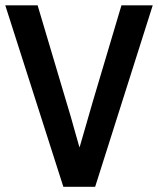

<svg xmlns="http://www.w3.org/2000/svg" viewBox="-42 -697 599 728"><path d="M-22 -676.8H100.6L209.5 -311Q227.5 -252.4 241 -202.4Q254.4 -152.3 276.4 -84.5H244.1Q264.2 -152.3 278.3 -202.4Q292.5 -252.4 309.6 -311L418.5 -676.8H537.1L318.8 11.2H198.2Z"/></svg>

Font: Pyidaungsu Book
Style: Bold
Weight: 700
Designer: Sun Tun
Foundry: MCF
Version: Version 1.008;February 27, 2020;FontCreator 11.0.0.2408 32-b